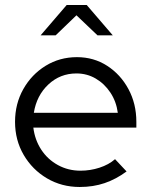

<svg xmlns="http://www.w3.org/2000/svg" viewBox="-20 -737 604 766"><path d="M298 9Q226 9 167.5 -25.5Q109 -60 74.5 -119Q40 -178 40 -251Q40 -323 73 -381.5Q106 -440 162 -474.5Q218 -509 287 -509Q354 -509 407.5 -474.5Q461 -440 492.5 -381.5Q524 -323 524 -251V-228H113Q119 -179 144.5 -140Q170 -101 211 -78.5Q252 -56 301 -56Q340 -56 377 -68Q414 -80 439 -102L485 -53Q443 -22 397.5 -6.5Q352 9 298 9ZM115 -287H450Q444 -332 420.5 -367.5Q397 -403 362 -423.5Q327 -444 285 -444Q220 -444 173 -400Q126 -356 115 -287ZM369 -596 285 -676 202 -596H142L246 -717H326L430 -596Z"/></svg>

Font: Red Hat Display VF
Style: Regular
Weight: 300
Designer: Pentagram, MCKL
Foundry: Pentagram, MCKL
Version: Version 1.023